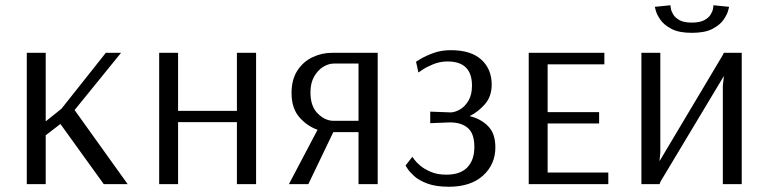

<svg xmlns="http://www.w3.org/2000/svg" viewBox="-20 -701 2926 731"><path d="M82 0V-500H154V-239L214 -287L383 -500H441L264 -282L466 0H375L210 -229L154 -186V0Z M586 0V-500H658V-279H882V-500H955V0H882V-236H658V0Z M1080 0 1189 -207Q1149 -221 1119.5 -255Q1090 -289 1090 -347Q1090 -398 1112 -432Q1134 -466 1169.5 -483Q1205 -500 1245 -500H1418V0H1345V-198H1249L1154 0ZM1250 -241H1345V-459H1251Q1231 -459 1210.5 -446.5Q1190 -434 1176 -409.5Q1162 -385 1162 -349Q1162 -296 1190 -268.5Q1218 -241 1250 -241Z M1689 10Q1640 10 1607.5 -2Q1575 -14 1557 -30.5Q1539 -47 1531.5 -59Q1524 -71 1524 -71L1550 -104Q1550 -104 1557.5 -93.5Q1565 -83 1580.5 -70Q1596 -57 1620.5 -46.5Q1645 -36 1680 -36Q1732 -36 1759 -63.5Q1786 -91 1786 -142Q1786 -192 1761.5 -213.5Q1737 -235 1693 -235L1618 -232V-276L1697 -273Q1714 -274 1732.5 -285Q1751 -296 1764 -318.5Q1777 -341 1777 -375Q1777 -467 1684 -467Q1655 -467 1629.5 -456.5Q1604 -446 1588.5 -435.5Q1573 -425 1573 -425L1564 -466Q1564 -466 1582 -477Q1600 -488 1630 -499Q1660 -510 1696 -510Q1773 -510 1812.5 -474Q1852 -438 1852 -379Q1852 -333 1825.5 -303.5Q1799 -274 1768 -259Q1810 -249 1838 -221Q1866 -193 1866 -140Q1866 -75 1819 -32.5Q1772 10 1689 10Z M1993 0V-500H2281V-456H2065V-274H2261V-231H2065V-44H2296V0Z M2614 -576Q2565 -576 2536.5 -591Q2508 -606 2494.5 -625.5Q2481 -645 2477 -660Q2473 -675 2473 -675L2533 -681V-676Q2533 -676 2534.5 -667Q2536 -658 2543.5 -645.5Q2551 -633 2567.5 -624Q2584 -615 2614 -615Q2644 -615 2661 -624Q2678 -633 2685.5 -645.5Q2693 -658 2694.5 -667Q2696 -676 2696 -676V-681L2756 -675Q2756 -675 2752 -660Q2748 -645 2734.5 -625.5Q2721 -606 2692.5 -591Q2664 -576 2614 -576ZM2422 0V-500H2494V-120L2491 -89H2492L2731 -490L2736 -500H2804V0H2732V-375L2736 -410H2735L2495 -10L2491 0Z"/></svg>

Font: Arsenal SC
Style: Regular
Weight: 400
Designer: Andrij Shevchenko
Foundry: Stairsfor
Version: Version 2.001; ttfautohint (v1.8.4.7-5d5b)